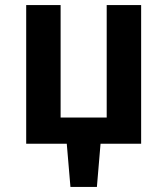

<svg xmlns="http://www.w3.org/2000/svg" viewBox="-20 -563 655 752"><path d="M397.9 -543.1H532.8V0H373.8L359.5 169.2H255.9L241.5 0H82.6V-543.1H217.4V-102.6H397.9Z"/></svg>

Font: Fira Code SemiBold
Style: Regular
Weight: 600
Designer: Carrois Corporate, Edenspiekermann AG, Nikita Prokopov
Foundry: Carrois Corporate, Edenspiekermann AG, Nikita Prokopov
Version: Version 6.002